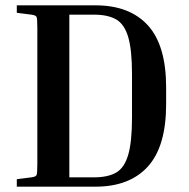

<svg xmlns="http://www.w3.org/2000/svg" viewBox="-20 -700 709 720"><path d="M43 -652V-680H338Q466 -680 534.5 -605Q603 -530 603 -372V-309Q603 -151 534.5 -75.5Q466 0 338 0H43V-28L98 -35Q114 -37 117 -43.5Q120 -50 120 -84V-596Q120 -630 117 -636.5Q114 -643 98 -645ZM333 -645H240V-35H333Q384 -35 415 -52.5Q446 -70 460.5 -118.5Q475 -167 475 -259V-422Q475 -514 460.5 -562Q446 -610 415 -627.5Q384 -645 333 -645Z"/></svg>

Font: Inria Serif
Style: Bold
Weight: 700
Designer: Black Foundry Team
Foundry: Black Foundry
Version: Version 1.000; ttfautohint (v1.8.3)